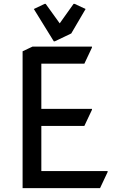

<svg xmlns="http://www.w3.org/2000/svg" viewBox="-20 -980 605 1000"><path d="M260.3 -764.6 156.2 -933.1 212.9 -960H217.8L291 -858.4L363.3 -960H368.2L425.8 -933.1L351.1 -805.7L265.1 -764.6ZM97.7 0V-712.9L149.4 -737.3H459V-732.4L419.4 -648.4H195.3V-413.1H459V-408.2L419.4 -324.2H195.3V-88.9H540.5V-84L501 0Z"/></svg>

Font: Nova Square
Style: Book
Weight: 400
Version: Version 2.000